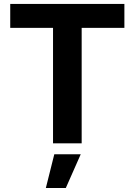

<svg xmlns="http://www.w3.org/2000/svg" viewBox="-20 -727 683 974"><path d="M31.9 -707H611V-585.8H394.3V0H249V-585.8H31.9ZM255.4 55.7H389.5L313.9 226.6H212.6Z"/></svg>

Font: WEMIX Pretendard Variable
Style: Regular
Weight: 400
Designer: Base glyphs from Inter by Rasmus Andersson; Hangeul glyphs from Noto Sans CJK(Source Han Sans) by Jang Soo-young and Kan
Foundry: Kil Hyung-jin
Version: Version 1.000;Glyphs 3.2 (3208)